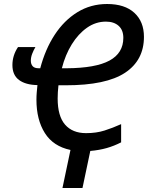

<svg xmlns="http://www.w3.org/2000/svg" viewBox="-20 -745 743 959"><path d="M585 -34Q550 -16 513 -5.5Q476 5 431 9L392 194H292L332 4Q246 -14 204 -80.5Q162 -147 162 -247Q162 -265 163.5 -283Q165 -301 167 -320Q108 -321 75 -345.5Q42 -370 42 -420Q42 -468 70 -510H157Q148 -495 141 -477Q134 -459 134 -442Q134 -425 143 -414.5Q152 -404 174 -404H181Q206 -499 253 -571Q300 -643 366.5 -684Q433 -725 515 -725Q603 -725 651 -681Q699 -637 699 -561Q699 -444 604.5 -381.5Q510 -319 308 -319H272Q268 -284 268 -253Q268 -165 305 -122.5Q342 -80 410 -80Q461 -80 502 -93Q543 -106 585 -125ZM313 -404Q458 -405 527 -442.5Q596 -480 596 -556Q596 -595 572.5 -616Q549 -637 509 -637Q458 -637 414.5 -606.5Q371 -576 338.5 -523.5Q306 -471 289 -404Z"/></svg>

Font: Noto Sans SemiCondensed Medium
Style: Italic
Weight: 500
Width: 4
Italic angle: -12°
Designer: Monotype Design Team
Foundry: Monotype Imaging Inc.
Version: Version 2.013; ttfautohint (v1.8.4.7-5d5b)